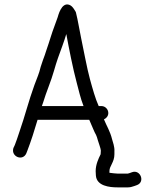

<svg xmlns="http://www.w3.org/2000/svg" viewBox="-20 -674 683 850"><path d="M486.5 9V-3.4C488.1 -24.4 479.1 -46 476.1 -58C467.3 -93.4 452.2 -116.2 440.2 -145.6C450 -149.9 459.5 -159.8 459.5 -173.5C459.5 -189.9 446 -204.5 429 -204.5H416.9C401.9 -237.3 389.7 -282.1 378 -324.4C365.4 -369.9 350 -454.3 339.2 -505.1C330.8 -544.8 325.6 -581.3 316.1 -619C315.9 -620.1 315.3 -621.6 314.5 -622.7L307.9 -633.2C302.5 -641.7 295.8 -649.6 286 -652.9C251.3 -664.4 237.6 -604.4 235.1 -597C225.7 -568.6 214.5 -543 205 -511.6C199.3 -492.5 191.5 -470.1 184.6 -449.5L178.3 -430.3C176.2 -424 172.8 -415.9 170.1 -408L160.1 -378C160.1 -377.7 159.9 -377.2 159.8 -376.9C152.8 -347 145.1 -332.3 132.3 -297.3C107.5 -229.7 89.6 -157.3 66.2 -91.1L55.1 -58C51.9 -48.3 48.5 -39.2 45.6 -32L39.6 -19.2C39.5 -18.8 39.1 -18 39 -17.4C28.4 19.7 81 41 96.6 4.7L101.7 -8.5C117.9 -50.7 132 -95 146.3 -143.5H375.2C377.4 -137.9 380.4 -130.7 383.7 -123.7C392 -106 396 -92.6 405.2 -76.7C408 -71.9 410.7 -61.7 413 -53.6C416.5 -41.3 425.9 -17.2 426.5 -7.6C426 -3.7 425.6 1.9 425.5 8.8C425.5 8.9 425.3 9.5 424.8 10.4C416.2 27.7 403.5 54.4 403.5 84C403.5 90.3 404.1 97.3 404.5 103.1C407.9 149.5 464.8 155.5 500 155.5H546C555.2 155.5 564.9 153.4 574.4 149.7L584.7 146C624.7 133 601.7 74.8 564.7 88.3L553.7 92.3C549.2 93.9 546.3 94.5 546 94.5H500C493.8 94.5 476.9 92.6 464.5 90.9V83C464.5 60.6 486.5 44.2 486.5 9ZM165.4 -204.5C166.8 -208.4 169.4 -215.2 171 -220.5C184.3 -265.5 206.6 -315.9 219 -360.6C230.1 -400.3 242.4 -434.3 256.7 -472.5C263.1 -489.6 267.8 -505 273.5 -523.3C285.6 -457.6 302.9 -370.2 319.4 -308.7C328.4 -275.6 336 -239.3 349.8 -204.5Z"/></svg>

Font: CiSf OpenHand
Style: Bd
Weight: 400
Foundry: Cannot Into Space Fonts
Version: Version 0.7892